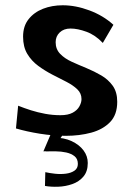

<svg xmlns="http://www.w3.org/2000/svg" viewBox="-20 -494 505 728"><path d="M229.2 21Q181.2 21 131.2 13Q81.2 5 40.5 -7L48.8 -93.2Q71.8 -84 97.2 -75.9Q122.8 -67.8 151.2 -62.5Q179.8 -57.2 209.2 -57.2Q238.2 -57.2 255.8 -66.8Q273.2 -76.2 281.1 -90.8Q289 -105.2 289 -118.2Q289 -140.2 273 -155.5Q257 -170.8 231.8 -183.8Q206.5 -196.8 178.2 -211.2Q150 -225.8 124.8 -244.4Q99.5 -263 83.5 -289.6Q67.5 -316.2 67.5 -355Q67.5 -395 88.4 -421.2Q109.2 -447.5 143.2 -460.8Q177.2 -474 217.8 -474Q267 -474 319.2 -454.5Q371.5 -435 410 -400L369.8 -331.2Q341.5 -361.2 308 -373.5Q274.5 -385.8 247.5 -385.8Q221.8 -385.8 206.4 -371Q191 -356.2 191 -334Q191 -307.5 208 -289.9Q225 -272.2 251.5 -260.1Q278 -248 307.8 -235.8Q337.5 -223.5 364 -208Q390.5 -192.5 407.5 -168.8Q424.5 -145 424.5 -108Q424.5 -59 397.4 -31Q370.2 -3 325.9 9Q281.5 21 229.2 21ZM150.5 211 151.8 158.8Q168.5 162.5 189.2 164.8Q210 167 229.8 164.5Q249.5 162 262.4 153.1Q275.2 144.2 275.2 127.5Q275.2 108.5 262.9 98.5Q250.5 88.5 231.4 84.2Q212.2 80 191.1 79.8Q170 79.5 152.8 80L181.8 27.5Q222.5 27.5 251.6 41.1Q280.8 54.8 296.8 76.4Q312.8 98 312.8 124Q312.8 156.2 296.2 175.6Q279.8 195 254.1 204Q228.5 213 200.8 214Q173 215 150.5 211ZM144.5 80 185.5 -16 242.8 -18.8 176.5 77.5Z"/></svg>

Font: Marhey Light
Style: Regular
Weight: 300
Designer: Nur Syamsi & Bustanul Arifin
Foundry: Namelatype
Version: Version 1.000